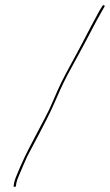

<svg xmlns="http://www.w3.org/2000/svg" viewBox="-20 -696 428 748"><path d="M36.9 32C39.9 32 41.6 30.7 42.1 28L43.8 17C44.9 10.3 48.5 -0.2 54.8 -14.5C61.1 -28.8 67.7 -44.3 74.7 -61C81.6 -77.7 89.8 -94.5 99.2 -111.5C108.5 -128.5 118.5 -147.3 129.1 -168C139.7 -188.7 150.8 -210 162.2 -232C173.7 -254 187.5 -283.8 203.7 -321.4C219.8 -359.1 237.9 -395.8 257.8 -431.5C268.1 -449.8 277.7 -467.5 286.7 -484.5C295.8 -501.5 304.3 -517.3 312.3 -532C320.3 -546.7 329.1 -563.4 338.7 -582.2C348.3 -601 361 -624.3 376.8 -652L386.5 -669C388.3 -672.3 388 -674.5 385.5 -675.5C383 -676.5 380.8 -675.7 379.1 -673L368.4 -656C344.8 -612.9 322 -569.9 299.9 -526.9C289.2 -506.1 272.7 -475.5 250.4 -435C240.1 -416.3 230.1 -397.2 220.3 -377.5C210.5 -357.8 200 -334.5 188.7 -307.5C177.4 -280.5 165.9 -256.2 154.1 -234.5C142.4 -212.8 131.2 -191.7 120.6 -171C110 -150.3 100.2 -131.5 91.1 -114.5C82.1 -97.5 70.8 -73.5 57.2 -42.6C43.7 -11.6 36.2 8.2 34.8 17L33.1 28C32.6 30.7 33.9 32 36.9 32Z"/></svg>

Font: Proton
Style: LitCndIt
Weight: 500
Version: Version 1.017